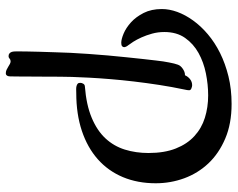

<svg xmlns="http://www.w3.org/2000/svg" viewBox="-96 -640 797 644"><g transform="rotate(90 302.0 -317.5)"><path d="M231.9 -540Q236.8 -550.8 245.6 -557.4Q254.4 -564 265.6 -564Q269.5 -564 275.9 -561.5Q282.2 -559.1 282.2 -553.7Q282.2 -549.8 281.5 -546.6Q280.8 -543.5 279.8 -538.1Q271 -496.6 264.4 -453.6Q257.8 -410.6 252.9 -369.1Q248 -327.6 244.9 -289.3Q241.7 -251 240 -218.3Q238.3 -185.5 237.5 -160.4Q236.8 -135.3 236.8 -120.1Q236.8 -95.7 236.6 -70.3Q236.3 -44.9 236.3 -22.7Q236.3 -0.5 236.1 16.6Q235.8 33.7 235.8 41Q235.8 43 235.8 46.4Q235.8 49.8 234.9 53Q233.9 56.2 231.7 58.6Q229.5 61 225.6 61Q219.2 61 213.9 58.6Q208.5 56.2 203.6 53Q198.7 49.8 194.1 47.4Q189.5 44.9 185.1 44.9Q179.7 44.9 176.3 48.3Q172.9 51.8 168 51.8Q162.1 51.8 158.7 48.8Q155.3 45.9 153.8 41.5Q152.3 37.1 152.1 32.2Q151.9 27.3 151.9 23.4Q151.9 14.2 152.1 -5.9Q152.3 -25.9 153.1 -51Q153.8 -76.2 154.8 -103.8Q155.8 -131.3 156.7 -155.8Q158.2 -184.1 160.4 -216.6Q162.6 -249 165.5 -281.2Q168.5 -313.5 171.6 -344Q174.8 -374.5 177.5 -399.7Q180.2 -424.8 182.4 -442.4Q184.6 -460 185.5 -466.8Q189 -488.3 192.6 -503.4Q196.3 -518.6 200.7 -523.9Q204.1 -528.3 209 -531.7Q212.9 -534.7 218.8 -537.4Q224.6 -540 231.9 -540ZM299.3 -617.7Q263.2 -617.7 225.6 -610.1Q188 -602.5 157.2 -585.4Q126.5 -568.4 106.7 -540.3Q86.9 -512.2 86.9 -470.7Q86.9 -449.2 92.3 -429.7Q97.7 -410.2 105 -394Q112.3 -377.9 119.6 -366.5Q127 -355 131.3 -349.6Q133.8 -346.7 135.7 -342.8Q137.7 -338.9 137.7 -335.9Q137.7 -332 134.5 -329.1Q131.3 -326.2 123 -326.2Q111.3 -326.2 92 -334.2Q72.8 -342.3 54.4 -358.9Q36.1 -375.5 22.9 -401.4Q9.8 -427.2 9.8 -462.4Q9.8 -487.3 19.5 -514.2Q29.3 -541 48.1 -567.1Q66.9 -593.3 94.5 -616.7Q122.1 -640.1 157.5 -657.7Q192.9 -675.3 235.6 -685.8Q278.3 -696.3 328.1 -696.3Q394.5 -696.3 444.3 -675Q494.1 -653.8 527.3 -618.7Q560.5 -583.5 577.4 -537.6Q594.2 -491.7 594.2 -441.9Q594.2 -380.9 573.5 -331.5Q552.7 -282.2 513.7 -247.6Q474.6 -212.9 418.5 -194.1Q362.3 -175.3 291.5 -175.3Q286.1 -175.3 280 -175Q273.9 -174.8 268.8 -176Q263.7 -177.2 260.5 -179.9Q257.3 -182.6 257.3 -188.5Q257.3 -193.8 260.3 -198.7Q263.2 -203.6 268.6 -204.1Q331.5 -209 374.5 -227.1Q417.5 -245.1 443.6 -273.2Q469.7 -301.3 481.2 -338.1Q492.7 -375 492.7 -417.5Q492.7 -471.2 477.5 -509.3Q462.4 -547.4 436 -571.5Q409.7 -595.7 374.5 -606.7Q339.4 -617.7 299.3 -617.7Z"/></g></svg>

Font: Engagement
Style: Regular
Weight: 400
Designer: Astigmatic (AOETI)
Foundry: Astigmatic (AOETI)
Version: Version 1.000